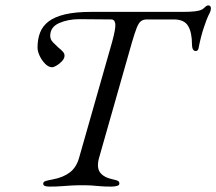

<svg xmlns="http://www.w3.org/2000/svg" viewBox="-20 -686 801 711"><path d="M164 5Q152 5 146 2.5Q140 0 140 -6Q140 -13 150 -16Q160 -19 177 -22Q214 -29 238.5 -47.5Q263 -66 273 -102L395 -530Q409 -581 407 -597.5Q405 -614 392 -614L274 -615Q232 -615 199 -600.5Q166 -586 166 -553Q166 -540 176 -529.5Q186 -519 196 -510Q205 -503 212 -495.5Q219 -488 219 -480Q219 -470 210 -460Q201 -450 190 -443.5Q179 -437 173 -437Q160 -437 147.5 -449.5Q135 -462 127 -479Q119 -496 119 -510Q119 -541 128.5 -565.5Q138 -590 160.5 -607Q183 -624 221.5 -633Q260 -642 318 -642H655Q686 -642 701.5 -644Q717 -646 724 -649Q731 -652 734 -655Q739 -660 743 -663Q747 -666 751 -666Q761 -666 761 -655Q761 -648 757.5 -640Q754 -632 751 -627Q746 -617 735 -584.5Q724 -552 716 -511Q715 -503 712 -500Q709 -497 705 -497Q698 -497 694.5 -503.5Q691 -510 691 -520Q691 -566 676.5 -590Q662 -614 624 -614H524Q511 -614 502.5 -608Q494 -602 486.5 -583.5Q479 -565 468 -527L347 -102Q337 -66 350.5 -47.5Q364 -29 397 -22Q412 -19 417 -16Q422 -13 422 -6Q422 0 413 2.5Q404 5 392 5Q367 5 351 3.5Q335 2 320.5 1Q306 0 285 0Q262 0 244 1Q226 2 207.5 3.5Q189 5 164 5Z"/></svg>

Font: EB Garamond
Style: Italic
Weight: 400
Italic angle: -17.2°
Designer: Georg Duffner and Octavio Pardo
Foundry: Georg Duffner
Version: Version 1.001